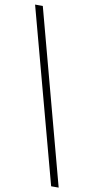

<svg xmlns="http://www.w3.org/2000/svg" viewBox="-99 -841 479 981"><g transform="rotate(10 140.5 -350.0)"><path d="M281 100H242L0 -800H40Z"/></g></svg>

Font: Albert Sans ExtraLight
Style: Regular
Weight: 250
Designer: Andreas Rasmussen
Foundry: a.Foundry
Version: Version 1.025